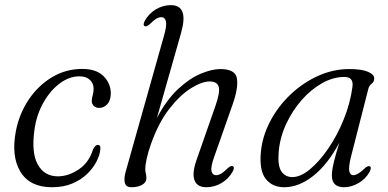

<svg xmlns="http://www.w3.org/2000/svg" viewBox="-20 -738 1548 766"><path d="M296.5 -433.5Q256.5 -433.5 218.8 -405.5Q181 -377.5 153.5 -329.2Q126 -281 117.5 -220.5Q104.5 -128.5 131 -81.2Q157.5 -34 212 -34.5Q254 -35 294.8 -62.5Q335.5 -90 351.5 -143Q361 -160 370 -160Q383.5 -159.5 380 -140Q378 -119 365 -93.5Q352 -68 328 -44.5Q304 -21 268.8 -6Q233.5 9 187.5 9Q99 9 61.5 -52.8Q24 -114.5 43.5 -216Q57 -284.5 94.5 -340.5Q132 -396.5 187.2 -429.8Q242.5 -463 308.5 -463Q365 -463 393.8 -433.5Q422.5 -404 422 -364Q421.5 -336.5 407.8 -322Q394 -307.5 376.5 -307.5Q362 -307.5 354 -315.5Q346 -323.5 346 -335.5Q346.5 -346.5 350 -358.8Q353.5 -371 353.5 -383.5Q353.5 -405.5 338.5 -419.5Q323.5 -433.5 296.5 -433.5Z M908 -53Q892 -24.5 863.8 -7.8Q835.5 9 803.5 9Q766.5 9 756 -18.8Q745.5 -46.5 764.5 -101L839.5 -315.5Q859 -371 852.5 -392Q846 -413 816.5 -413Q785.5 -413 742 -386Q698.5 -359 655.5 -303.8Q612.5 -248.5 582.5 -164Q570.5 -130 565 -104Q559.5 -78 559.5 -65.5Q559.5 -53 561.8 -45.5Q564 -38 564 -26.5Q564 -10.5 547.2 -0.8Q530.5 9 504 9Q483 9 478.2 -7.8Q473.5 -24.5 481.5 -53.5L634 -594.5Q646 -636 642 -652.8Q638 -669.5 623.5 -669.5Q614.5 -669.5 604 -663.5Q593.5 -657.5 578.5 -642.5Q565 -630 557.5 -633.5Q548.5 -638 558 -655.5Q574 -684 602 -700.8Q630 -717.5 661.5 -717.5Q734 -717.5 702.5 -607L606 -267.5Q644.5 -340 690.5 -382.8Q736.5 -425.5 781 -444Q825.5 -462.5 859 -462.5Q919 -462.5 925.2 -425.2Q931.5 -388 908 -321L835 -113.5Q820 -72.5 823.8 -55.8Q827.5 -39 842.5 -39Q851 -39 861.8 -45Q872.5 -51 887.5 -66Q900.5 -78.5 908.5 -75Q917.5 -71 908 -53Z M1380.5 -113.5Q1370 -71 1373.5 -55Q1377 -39 1389.5 -39Q1406.5 -39 1434 -65.5Q1447.5 -78 1455 -74.5Q1464 -70.5 1454.5 -52.5Q1439 -24 1410.2 -7.5Q1381.5 9 1352.5 9Q1304 9 1304 -38.5Q1304 -50.5 1306.5 -65.2Q1309 -80 1315.2 -104.2Q1321.5 -128.5 1334 -169Q1287.5 -82 1230 -36.5Q1172.5 9 1114 9Q1067 9 1040.8 -23.5Q1014.5 -56 1020.5 -128.5Q1026 -192.5 1057 -252.2Q1088 -312 1137.5 -359.5Q1187 -407 1248 -434.8Q1309 -462.5 1373.5 -462.5Q1423 -462.5 1448.5 -451.5Q1474 -440.5 1473 -424Q1472.5 -411 1462.5 -403.8Q1452.5 -396.5 1449.5 -383.5ZM1092 -134Q1087 -78 1102.2 -54.8Q1117.5 -31.5 1146.5 -31.5Q1179 -31.5 1216.5 -62.5Q1254 -93.5 1289.5 -145.2Q1325 -197 1351 -260.8Q1377 -324.5 1386 -390.5Q1392 -431 1354 -431Q1309 -431 1264.8 -406Q1220.5 -381 1183.2 -338.5Q1146 -296 1121.5 -243Q1097 -190 1092 -134Z"/></svg>

Font: Fraunces 9pt S000 Light
Style: Italic
Weight: 300
Italic angle: -16°
Version: Version 1.000; ttfautohint (v1.8.3)